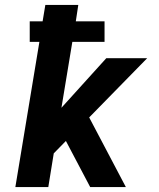

<svg xmlns="http://www.w3.org/2000/svg" viewBox="-20 -755 640 775"><path d="M42 0 139 -586H100V-669H152L163 -735H296L286 -669H402V-586H272L228 -320L409 -520H574L340 -281L488 0H344L246 -186L197 -136L175 0Z"/></svg>

Font: Iosevka SS04 XBd Ex Obl
Style: Regular
Weight: 800
Width: 7
Italic angle: -9°
Monospace: yes
Designer: Belleve Invis
Foundry: Belleve Invis
Version: Version 19.0.0; ttfautohint (v1.8.4)